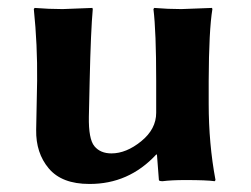

<svg xmlns="http://www.w3.org/2000/svg" viewBox="-20 -452 631 482"><path d="M372.1 -64Q303.2 10.3 204.1 9.8Q135.3 9.8 102.5 -29.1Q69.8 -67.9 70.8 -126L73.2 -249Q74.2 -338.9 64.9 -429.2L66.9 -432.1Q103 -429.2 137.2 -429.2L211.9 -432.1L212.9 -429.2Q208 -376 205.1 -249L203.1 -159.2Q202.1 -103 217 -85Q231.9 -66.9 259.8 -66.9Q296.9 -66.9 334.5 -97.4Q372.1 -127.9 372.1 -168.9V-249Q372.1 -373 365.2 -429.2L367.2 -432.1Q401.4 -429.2 435.1 -429.2L512.2 -432.1L513.2 -429.2Q504.4 -376 503.9 -249V-191.9Q503.9 -90.8 521 0L519 2.9Q499 0 445.3 0Q410.6 0 388.2 2.9Q379.4 2.9 378.9 0L374 -64Z"/></svg>

Font: Linux Biolinum O
Style: Bold
Weight: 700
Designer: Philipp H. Poll
Foundry: Philipp H. Poll
Version: Version 1.3.2